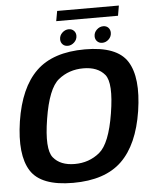

<svg xmlns="http://www.w3.org/2000/svg" viewBox="-59 -942 803 998"><g transform="rotate(-5 342.0 -443.0)"><path d="M282.5 5Q449 5 536.5 -79.5Q624 -164 651 -337.5Q677.5 -511 623.8 -596Q570 -681 403 -681Q236 -681 148.5 -596.2Q61 -511.5 34 -337.5Q8 -164.5 61.5 -79.8Q115 5 282.5 5ZM299.5 -92Q224 -92 187.5 -137Q151 -182 176 -337.5Q201 -495 256 -539.2Q311 -583.5 386 -583.5Q461 -583.5 497.8 -539.2Q534.5 -495 509 -337.5Q484 -182 429 -137Q374 -92 299.5 -92ZM316.5 -707Q335 -707 350.2 -721.2Q365.5 -735.5 365.5 -755.5Q365.5 -771.5 355 -782Q344.5 -792.5 329 -792.5Q309.5 -792.5 294.5 -778.2Q279.5 -764 279.5 -744Q279.5 -728 289.8 -717.5Q300 -707 316.5 -707ZM496 -707Q515.5 -707 530.2 -721.2Q545 -735.5 545 -755.5Q545 -771.5 535 -782Q525 -792.5 508.5 -792.5Q489.5 -792.5 474.5 -778.2Q459.5 -764 459.5 -744Q459.5 -728 470 -717.5Q480.5 -707 496 -707ZM267.5 -840H590L599 -892.5H277Z"/></g></svg>

Font: Anybody Thin SemiBold
Style: Italic
Weight: 600
Italic angle: -10°
Version: Version 1.113;gftools[0.9.25]